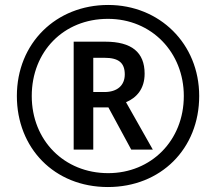

<svg xmlns="http://www.w3.org/2000/svg" viewBox="-20 -744 871 774"><path d="M415 10C628 10 783 -144 783 -357C783 -568 623 -724 416 -724C206 -724 48 -570 48 -357C48 -148 198 10 415 10ZM416 -46C239 -46 108 -178 108 -357C108 -536 236 -668 415 -668C592 -668 721 -532 721 -357C721 -177 589 -46 416 -46ZM277 -141H356V-311H417L509 -141H596L488 -332C531 -350 563 -386 563 -447C563 -533 511 -576 404 -576H277ZM401 -373H356V-511H401C458 -511 483 -491 483 -444C483 -400 453 -373 401 -373Z"/></svg>

Font: Noto Sans Arabic SemCond Med
Style: Regular
Weight: 500
Width: 4
Designer: Monotype Design Team, Nadine Chahine, Nizar Qandah and Khaled Hosny
Foundry: Monotype Imaging Inc.
Version: Version 2.012